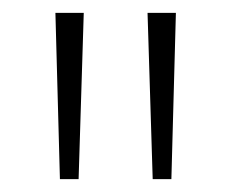

<svg xmlns="http://www.w3.org/2000/svg" viewBox="-20 -734 359 298"><path d="M110 -714 102 -456H73L66 -714ZM253 -714 246 -456H217L209 -714Z"/></svg>

Font: Noto Sans Lao Looped Condensed ExtraLight
Style: Regular
Weight: 200
Width: 3
Designer: Mark Frömberg, Ben Mitchell
Foundry: The Fontpad Ltd
Version: Version 1.002; ttfautohint (v1.8.4.7-5d5b)